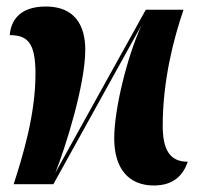

<svg xmlns="http://www.w3.org/2000/svg" viewBox="-20 -566 611 590"><path d="M453 4C519 4 545 -34 557 -69C501 -69 480 -107 480 -180C480 -319 514 -449 544 -536H428L150 -35C181 -112 242 -306 242 -413C242 -489 209 -546 121 -546C36 -546 13 -498 10 -458C66 -458 89 -433 89 -339C89 -215 51 -90 22 0H144L415 -489C370 -390 331 -230 331 -141C331 -48 375 4 453 4Z"/></svg>

Font: Noto Serif Display Condensed Extra
Style: Regular
Weight: 800
Width: 3
Designer: Monotype Design Team
Foundry: Monotype Imaging Inc.
Version: Version 1.900